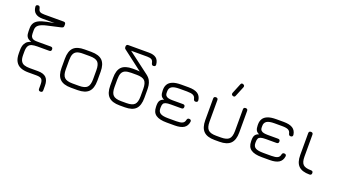

<svg xmlns="http://www.w3.org/2000/svg" viewBox="-70 -1419 3952 2232"><g transform="rotate(20 1905.5 -303.0)"><path d="M80.5 -742C80.5 -742 80.5 -742 80.5 -742C79.5 -750.5 81.5 -757.5 86 -762.5C90.5 -767 97.5 -769.5 106.5 -769.5C106.5 -769.5 106.5 -769.5 106.5 -769.5C114.5 -769.5 120.5 -767.5 124 -763C127.5 -758.5 130.5 -752 133 -743.5C133 -743.5 133 -743.5 133 -743.5C136.5 -723 144 -710 155.5 -703.5C167 -697 184.5 -693.5 209 -693.5C209 -693.5 209 -693.5 209 -693.5C209 -693.5 448 -693.5 448 -693.5C465.5 -693.5 474 -685 474 -667.5C474 -667.5 474 -667.5 474 -667.5C474 -667.5 474 -652 474 -652C474 -643.5 472.5 -637 469.5 -632.5C466 -627.5 457.5 -623.5 443.5 -620C443.5 -620 443.5 -620 443.5 -620C443.5 -620 282 -583.5 282 -583.5C238.5 -574 206.5 -561.5 186.5 -546.5C166 -531.5 156 -510.5 156 -483.5C156 -483.5 156 -483.5 156 -483.5C156 -483.5 156 -444 156 -444C156 -423.5 159.5 -408 166 -397.5C172.5 -387 181.5 -379.5 192.5 -376C203.5 -372 215.5 -370 229 -370C242.5 -369.5 255.5 -369.5 269 -369.5C269 -369.5 269 -369.5 269 -369.5C269 -369.5 407 -369.5 407 -369.5C424.5 -369.5 433 -360.5 433 -343C433 -343 433 -343 433 -343C433 -325.5 424.5 -317 407 -317C407 -317 407 -317 407 -317C407 -317 262 -317 262 -317C234 -317 211 -314.5 193 -309.5C174.5 -304 161 -294 152 -278.5C143 -263 138.5 -240 138.5 -209C138.5 -209 138.5 -209 138.5 -209C138.5 -209 138.5 -168 138.5 -168C138.5 -134.5 143.5 -109.5 153.5 -93C163.5 -76 177.5 -64.5 196 -59C214 -53 235.5 -50 260.5 -50C260.5 -50 260.5 -50 260.5 -50C260.5 -50 365.5 -50 365.5 -50C411.5 -50 445.5 -39 467 -17.5C488.5 4 499.5 38 499.5 83.5C499.5 83.5 499.5 83.5 499.5 83.5C499.5 83.5 499.5 138.5 499.5 138.5C499.5 156 491 164.5 473.5 164.5C473.5 164.5 473.5 164.5 473.5 164.5C456 164.5 447 156 447 138.5C447 138.5 447 138.5 447 138.5C447 138.5 447 84 447 84C447 53 441 31.5 429.5 20C418 8.5 396.5 2.5 365.5 2.5C365.5 2.5 365.5 2.5 365.5 2.5C365.5 2.5 264 2.5 264 2.5C226.5 2.5 194.5 -3 168 -14C141.5 -25 121 -43 106.5 -68.5C92 -93.5 85 -127.5 85 -170C85 -170 85 -170 85 -170C85 -170 85 -205 85 -205C85 -238 90 -264 99.5 -283C109 -301.5 120.5 -315.5 134.5 -324.5C148 -333 161.5 -339.5 174.5 -343C174.5 -343 174.5 -343 174.5 -343C162 -347.5 150 -353 139.5 -359.5C128.5 -365.5 120 -375.5 113.5 -389C107 -402.5 103.5 -423 103.5 -450C103.5 -450 103.5 -450 103.5 -450C103.5 -450 103.5 -487.5 103.5 -487.5C103.5 -509.5 108 -529 117.5 -546.5C126.5 -564 142.5 -579 165.5 -591.5C188.5 -604 220.5 -614.5 261.5 -623C261.5 -623 261.5 -623 261.5 -623C261.5 -623 355 -641 355 -641C355 -641 205.5 -641 205.5 -641C167 -641 137.5 -649.5 117 -666C96 -682.5 84 -707.5 80.5 -742Z M872 0C872 0 790 0 790 0C727.5 0 682 -14.5 653 -43.5C624 -72 609.5 -117.5 609.5 -179.5C609.5 -179.5 609.5 -179.5 609.5 -179.5C609.5 -179.5 609.5 -292.5 609.5 -292.5C609.5 -355.5 624 -401.5 653 -430.5C682 -459 727.5 -473 790 -472.5C790 -472.5 790 -472.5 790 -472.5C790 -472.5 872 -472.5 872 -472.5C934.5 -472.5 980 -458 1009 -429.5C1037.5 -400.5 1052 -355 1052 -292.5C1052 -292.5 1052 -292.5 1052 -292.5C1052 -292.5 1052 -180.5 1052 -180.5C1052 -118 1037.5 -72.5 1009 -43.5C980 -14.5 934.5 0 872 0C872 0 872 0 872 0ZM662 -292.5C662 -292.5 662 -179.5 662 -179.5C662 -132.5 671.5 -99.5 690.5 -81C709 -62 742.5 -52.5 790 -52.5C790 -52.5 790 -52.5 790 -52.5C790 -52.5 872 -52.5 872 -52.5C919.5 -52.5 953 -62 971.5 -81C990 -99.5 999.5 -133 999.5 -180.5C999.5 -180.5 999.5 -180.5 999.5 -180.5C999.5 -180.5 999.5 -292.5 999.5 -292.5C999.5 -340 990 -373.5 971.5 -392C953 -410.5 919.5 -420 872 -420C872 -420 872 -420 872 -420C872 -420 790 -420 790 -420C758 -420.5 732.5 -416.5 714 -408.5C695.5 -400.5 682 -387 674 -368.5C666 -350 662 -324.5 662 -292.5C662 -292.5 662 -292.5 662 -292.5Z M1457 0C1457 0 1392.5 0 1392.5 0C1330 0 1284.5 -14.5 1255.5 -43.5C1226.5 -72 1212 -117.5 1212 -179.5C1212 -179.5 1212 -179.5 1212 -179.5C1212 -179.5 1212 -275 1212 -275C1212 -338 1226 -383.5 1254.5 -412C1282.5 -440 1327.5 -454 1390 -454C1390 -454 1390 -454 1390 -454C1408.5 -454 1423.5 -454 1436 -453.5C1448 -453 1457.5 -452.5 1464.5 -452C1471 -451.5 1476 -451 1478.5 -450.5C1478.5 -450.5 1478.5 -450.5 1478.5 -450.5C1478.5 -450.5 1234 -637 1234 -637C1228.5 -641.5 1225 -646 1224.5 -651C1223.5 -656 1223 -661 1223 -666C1223 -666 1223 -666 1223 -666C1223 -674.5 1225 -681.5 1229.5 -686.5C1233.5 -691 1239 -693.5 1246 -693.5C1246 -693.5 1246 -693.5 1246 -693.5C1246 -693.5 1504 -693.5 1504 -693.5C1543 -693.5 1573 -685.5 1594 -669.5C1615 -653 1627 -627.5 1630.5 -593C1630.5 -593 1630.5 -593 1630.5 -593C1631.5 -584 1629.5 -577 1625 -572.5C1620 -568 1613 -565.5 1604.5 -565.5C1604.5 -565.5 1604.5 -565.5 1604.5 -565.5C1596.5 -565.5 1590.5 -567.5 1587 -572C1583 -576.5 1580 -582.5 1578 -591C1578 -591 1578 -591 1578 -591C1574.5 -610.5 1567 -624 1555.5 -631.5C1544 -639 1526 -643 1501.5 -643C1501.5 -643 1501.5 -643 1501.5 -643C1501.5 -643 1301.5 -643 1301.5 -643C1301.5 -643 1564.5 -444.5 1564.5 -444.5C1585.5 -428.5 1601 -411 1611 -392.5C1620.5 -374 1627 -354.5 1630 -335C1632.5 -315 1634 -295 1634 -275C1634 -275 1634 -275 1634 -275C1634 -275 1634 -180.5 1634 -180.5C1634 -118 1620 -72.5 1592.5 -43.5C1564.5 -14.5 1519.5 0 1457 0C1457 0 1457 0 1457 0ZM1392.5 -52.5C1392.5 -52.5 1392.5 -52.5 1392.5 -52.5C1392.5 -52.5 1458 -52.5 1458 -52.5C1505.5 -52.5 1539 -62 1558 -81C1576.5 -99.5 1586 -133 1586 -180.5C1586 -180.5 1586 -180.5 1586 -180.5C1586 -180.5 1586 -275 1586 -275C1586 -322.5 1576.5 -356 1558 -374.5C1539 -393 1505.5 -402.5 1458 -402.5C1458 -402.5 1458 -402.5 1458 -402.5C1458 -402.5 1392.5 -402.5 1392.5 -402.5C1360.5 -402.5 1335 -398.5 1316.5 -391C1298 -383 1284.5 -369.5 1276.5 -351C1268.5 -332.5 1264.5 -307 1264.5 -275C1264.5 -275 1264.5 -275 1264.5 -275C1264.5 -275 1264.5 -179.5 1264.5 -179.5C1264.5 -132.5 1274 -99.5 1293 -81C1311.5 -62 1345 -52.5 1392.5 -52.5Z M2074.5 0C2074.5 0 1976.5 0 1976.5 0C1915 0 1870 -10 1841 -30.5C1811.5 -51 1797 -83.5 1796.5 -129C1796.5 -129 1796.5 -129 1796.5 -129C1796.5 -129 1796 -144.5 1796 -144.5C1796 -175 1801 -197 1811.5 -210.5C1822 -224 1836.5 -233.5 1856 -239C1856 -239 1856 -239 1856 -239C1836.5 -247 1823.5 -258 1816 -272.5C1808.5 -287 1804.5 -307 1804.5 -332.5C1804.5 -332.5 1804.5 -332.5 1804.5 -332.5C1804.5 -332.5 1804.5 -346.5 1804.5 -346.5C1804.5 -371.5 1810.5 -393.5 1822 -412.5C1833.5 -431.5 1852.5 -446.5 1879 -457C1905.5 -467.5 1940.5 -472.5 1985 -472.5C1985 -472.5 1985 -472.5 1985 -472.5C1985 -472.5 2074.5 -472.5 2074.5 -472.5C2123.5 -472.5 2161 -464.5 2187 -448C2212.5 -431.5 2228 -405.5 2233 -370C2233 -370 2233 -370 2233 -370C2234 -361 2232 -354 2227.5 -349.5C2222.5 -345 2215.5 -342.5 2207 -342.5C2207 -342.5 2207 -342.5 2207 -342.5C2199 -342.5 2193 -344.5 2189 -349C2185 -353 2182 -359 2180 -367C2180 -367 2180 -367 2180 -367C2176.5 -386.5 2166.5 -400 2150.5 -408.5C2134.5 -416.5 2109 -420.5 2074.5 -420.5C2074.5 -420.5 2074.5 -420.5 2074.5 -420.5C2074.5 -420.5 1980.5 -420.5 1980.5 -420.5C1937 -420.5 1905.5 -414.5 1886 -402C1866.5 -389.5 1856.5 -369.5 1857 -342.5C1857 -342.5 1857 -342.5 1857 -342.5C1857 -342.5 1857 -326 1857 -326C1857 -308.5 1861.5 -296 1870 -287.5C1878.5 -279 1890 -273 1904.5 -270.5C1919 -268 1935 -266.5 1952.5 -266.5C1952.5 -266.5 1952.5 -266.5 1952.5 -266.5C1952.5 -266.5 2080.5 -266.5 2080.5 -266.5C2098 -266.5 2106.5 -258 2106.5 -240.5C2106.5 -240.5 2106.5 -240.5 2106.5 -240.5C2106.5 -223 2098 -214 2080.5 -214C2080.5 -214 2080.5 -214 2080.5 -214C2080.5 -214 1950.5 -214 1950.5 -214C1922.5 -214 1901.5 -212 1887 -207.5C1872.5 -203 1862.5 -196 1857.5 -185.5C1852 -175 1849.5 -160 1849.5 -141C1849.5 -141 1849.5 -141 1849.5 -141C1849.5 -141 1849.5 -129 1849.5 -129C1849.5 -100.5 1859.5 -81 1879.5 -69.5C1899 -58 1931.5 -52.5 1976.5 -52.5C1976.5 -52.5 1976.5 -52.5 1976.5 -52.5C1976.5 -52.5 2074.5 -52.5 2074.5 -52.5C2109 -52.5 2134.5 -56.5 2150.5 -64.5C2166.5 -72.5 2176.5 -86.5 2180 -106C2180 -106 2180 -106 2180 -106C2182 -114 2185 -120 2189 -124.5C2193 -128.5 2199 -130.5 2207 -130.5C2207 -130.5 2207 -130.5 2207 -130.5C2215.5 -130.5 2222.5 -128 2227.5 -123.5C2232 -118.5 2234 -111.5 2233 -103C2233 -103 2233 -103 2233 -103C2228 -67.5 2212.5 -41.5 2187 -25C2161 -8.5 2123.5 0 2074.5 0C2074.5 0 2074.5 0 2074.5 0Z M2591.5 -554C2591.5 -554 2591.5 -554 2591.5 -554C2576.5 -560 2572 -571 2577.5 -586.5C2577.5 -586.5 2577.5 -586.5 2577.5 -586.5C2577.5 -586.5 2627.5 -709 2627.5 -709C2634 -725.5 2644.5 -730 2660 -723C2660 -723 2660 -723 2660 -723C2675 -717 2679.5 -706 2674 -690.5C2674 -690.5 2674 -690.5 2674 -690.5C2674 -690.5 2623.5 -567.5 2623.5 -567.5C2618 -552 2607 -547.5 2591.5 -554ZM2387.5 -180.5C2387.5 -180.5 2387.5 -180.5 2387.5 -180.5C2387.5 -180.5 2387.5 -446.5 2387.5 -446.5C2387.5 -464 2396 -472.5 2413.5 -472.5C2413.5 -472.5 2413.5 -472.5 2413.5 -472.5C2431 -472.5 2440 -464 2440 -446.5C2440 -446.5 2440 -446.5 2440 -446.5C2440 -446.5 2440 -180.5 2440 -180.5C2440 -133 2449.5 -99.5 2468.5 -81C2487 -62 2520 -52.5 2567.5 -52.5C2567.5 -52.5 2567.5 -52.5 2567.5 -52.5C2567.5 -52.5 2627.5 -52.5 2627.5 -52.5C2675 -52.5 2708.5 -62 2727.5 -81C2746 -99.5 2755.5 -133 2755.5 -180.5C2755.5 -180.5 2755.5 -180.5 2755.5 -180.5C2755.5 -180.5 2755.5 -446.5 2755.5 -446.5C2755.5 -464 2764 -472.5 2781.5 -472.5C2781.5 -472.5 2781.5 -472.5 2781.5 -472.5C2799 -472.5 2808 -464 2808 -446.5C2808 -446.5 2808 -446.5 2808 -446.5C2808 -446.5 2808 -180.5 2808 -180.5C2808 -118 2793.5 -72.5 2764.5 -43.5C2735.5 -14.5 2690 0 2627.5 0C2627.5 0 2627.5 0 2627.5 0C2627.5 0 2567.5 0 2567.5 0C2505 0 2459.5 -14.5 2431 -43.5C2402 -72.5 2387.5 -118 2387.5 -180.5Z M3250.5 0C3250.5 0 3152.5 0 3152.5 0C3091 0 3046 -10 3017 -30.5C2987.5 -51 2973 -83.5 2972.5 -129C2972.5 -129 2972.5 -129 2972.5 -129C2972.5 -129 2972 -144.5 2972 -144.5C2972 -175 2977 -197 2987.5 -210.5C2998 -224 3012.5 -233.5 3032 -239C3032 -239 3032 -239 3032 -239C3012.5 -247 2999.5 -258 2992 -272.5C2984.5 -287 2980.5 -307 2980.5 -332.5C2980.5 -332.5 2980.5 -332.5 2980.5 -332.5C2980.5 -332.5 2980.5 -346.5 2980.5 -346.5C2980.5 -371.5 2986.5 -393.5 2998 -412.5C3009.5 -431.5 3028.5 -446.5 3055 -457C3081.5 -467.5 3116.5 -472.5 3161 -472.5C3161 -472.5 3161 -472.5 3161 -472.5C3161 -472.5 3250.5 -472.5 3250.5 -472.5C3299.5 -472.5 3337 -464.5 3363 -448C3388.5 -431.5 3404 -405.5 3409 -370C3409 -370 3409 -370 3409 -370C3410 -361 3408 -354 3403.5 -349.5C3398.5 -345 3391.5 -342.5 3383 -342.5C3383 -342.5 3383 -342.5 3383 -342.5C3375 -342.5 3369 -344.5 3365 -349C3361 -353 3358 -359 3356 -367C3356 -367 3356 -367 3356 -367C3352.5 -386.5 3342.5 -400 3326.5 -408.5C3310.5 -416.5 3285 -420.5 3250.5 -420.5C3250.5 -420.5 3250.5 -420.5 3250.5 -420.5C3250.5 -420.5 3156.5 -420.5 3156.5 -420.5C3113 -420.5 3081.5 -414.5 3062 -402C3042.5 -389.5 3032.5 -369.5 3033 -342.5C3033 -342.5 3033 -342.5 3033 -342.5C3033 -342.5 3033 -326 3033 -326C3033 -308.5 3037.5 -296 3046 -287.5C3054.5 -279 3066 -273 3080.5 -270.5C3095 -268 3111 -266.5 3128.5 -266.5C3128.5 -266.5 3128.5 -266.5 3128.5 -266.5C3128.5 -266.5 3256.5 -266.5 3256.5 -266.5C3274 -266.5 3282.5 -258 3282.5 -240.5C3282.5 -240.5 3282.5 -240.5 3282.5 -240.5C3282.5 -223 3274 -214 3256.5 -214C3256.5 -214 3256.5 -214 3256.5 -214C3256.5 -214 3126.5 -214 3126.5 -214C3098.5 -214 3077.5 -212 3063 -207.5C3048.5 -203 3038.5 -196 3033.5 -185.5C3028 -175 3025.5 -160 3025.5 -141C3025.5 -141 3025.5 -141 3025.5 -141C3025.5 -141 3025.5 -129 3025.5 -129C3025.5 -100.5 3035.5 -81 3055.5 -69.5C3075 -58 3107.5 -52.5 3152.5 -52.5C3152.5 -52.5 3152.5 -52.5 3152.5 -52.5C3152.5 -52.5 3250.5 -52.5 3250.5 -52.5C3285 -52.5 3310.5 -56.5 3326.5 -64.5C3342.5 -72.5 3352.5 -86.5 3356 -106C3356 -106 3356 -106 3356 -106C3358 -114 3361 -120 3365 -124.5C3369 -128.5 3375 -130.5 3383 -130.5C3383 -130.5 3383 -130.5 3383 -130.5C3391.5 -130.5 3398.5 -128 3403.5 -123.5C3408 -118.5 3410 -111.5 3409 -103C3409 -103 3409 -103 3409 -103C3404 -67.5 3388.5 -41.5 3363 -25C3337 -8.5 3299.5 0 3250.5 0C3250.5 0 3250.5 0 3250.5 0Z M3740.5 0C3740.5 0 3740.5 0 3740.5 0C3679 0 3634.5 -14 3606 -42.5C3577.5 -71 3563.5 -115.5 3563.5 -176.5C3563.5 -176.5 3563.5 -176.5 3563.5 -176.5C3563.5 -176.5 3563.5 -446.5 3563.5 -446.5C3563.5 -464 3572 -472.5 3589.5 -472.5C3589.5 -472.5 3589.5 -472.5 3589.5 -472.5C3607 -472.5 3616 -464 3616 -446.5C3616 -446.5 3616 -446.5 3616 -446.5C3616 -446.5 3616 -176.5 3616 -176.5C3616 -130 3625 -97.5 3643.5 -79.5C3661.5 -61.5 3694 -52.5 3740.5 -52.5C3740.5 -52.5 3740.5 -52.5 3740.5 -52.5C3750 -52.5 3757 -50.5 3761.5 -46C3765.5 -41.5 3767.5 -35 3767.5 -26.5C3767.5 -26.5 3767.5 -26.5 3767.5 -26.5C3767.5 -9 3758.5 0 3740.5 0Z"/></g></svg>

Font: Jura-Fortis-Regular
Style: Regular
Weight: 500
Designer: Daniel Johnson, Alexei Vanyashin, Mirko Velimirovic
Foundry: Daniel Johnson
Version: ""